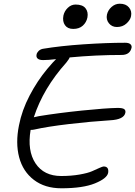

<svg xmlns="http://www.w3.org/2000/svg" viewBox="-20 -971 721 1023"><path d="M603 -827.1Q576.2 -827.1 560.3 -846.9Q544.4 -866.7 549.8 -893.1Q555.2 -917 574.5 -934.1Q593.8 -951.2 618.2 -951.2Q650.9 -951.2 667.2 -931.4Q683.6 -911.6 678.2 -884.8Q674.8 -865.2 654.3 -846.2Q633.8 -827.1 603 -827.1ZM370.1 -816.9Q340.3 -816.9 326.2 -836.9Q312 -856.9 317.9 -888.2Q323.2 -912.1 341.3 -929.4Q359.4 -946.8 382.8 -946.8Q419.9 -946.8 435.5 -927.2Q451.2 -907.7 445.8 -877.9Q440.4 -851.6 421.1 -834.2Q401.9 -816.9 370.1 -816.9ZM307.1 32.2Q219.2 32.2 160.6 -12.5Q102.1 -57.1 82 -133.1Q62 -209 81.1 -303.2Q96.7 -383.3 137.5 -461.4Q178.2 -539.6 231.9 -604Q266.6 -645 278.8 -655.8Q235.8 -650.9 210 -650.9Q189.9 -650.9 180.9 -658.7Q171.9 -666.5 174.8 -680.2Q176.3 -689.9 185.3 -699Q194.3 -708 208 -710.9Q302.2 -726.6 425.3 -734.9Q548.3 -743.2 647 -743.2Q665.5 -743.2 674.1 -736.1Q682.6 -729 681.2 -717.8Q672.9 -678.2 627.9 -678.2Q490.7 -678.2 351.1 -665Q348.6 -656.7 333 -637.2Q210.4 -500.5 160.2 -346.2Q163.1 -347.2 187 -352.1Q291 -369.1 417.7 -382.1Q544.4 -395 606.9 -396Q632.8 -396 641.6 -389.6Q650.4 -383.3 647.9 -370.1Q640.6 -334 566.9 -330.1Q464.8 -323.7 348.4 -310.1Q231.9 -296.4 163.1 -280.8Q155.3 -278.8 143.1 -278.8Q124.5 -168 169.2 -100.6Q213.9 -33.2 306.2 -33.2Q359.4 -33.2 403.8 -41Q448.2 -48.8 470.2 -58.6Q492.2 -68.4 509.5 -76.2Q526.9 -84 532.2 -84Q561.5 -84 556.2 -49.8Q549.8 -20 485.6 6.1Q421.4 32.2 307.1 32.2Z"/></svg>

Font: Shantell Sans Irregular
Style: Italic
Weight: 300
Italic angle: -11.31°
Designer: Stephen Nixon, Anya Danilova, Shantell Martin
Foundry: Arrow Type
Version: Version 1.006;[9816181b4]